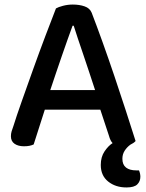

<svg xmlns="http://www.w3.org/2000/svg" viewBox="-20 -634 642 844"><path d="M421 -152H177L128 1Q119 5 109 7Q99 9 85 9Q60 9 44 -2Q28 -13 28 -35Q28 -46 31 -56.5Q34 -67 39 -80Q52 -122 75.5 -188.5Q99 -255 125.5 -329Q152 -403 179 -474.5Q206 -546 226 -597Q236 -603 257 -608.5Q278 -614 300 -614Q329 -614 352 -606Q375 -598 383 -578Q405 -521 431 -448.5Q457 -376 483 -299Q509 -222 533 -148Q557 -74 576 -14Q568 -5 553 2Q538 13 528 28.5Q518 44 518 64Q518 90 534 102.5Q550 115 579 115H591Q597 129 597 143Q597 163 583.5 176.5Q570 190 536 190Q488 190 455.5 164Q423 138 423 91Q423 56 439.5 31.5Q456 7 475 -5Q465 -15 459 -37ZM299 -521Q289 -494 277 -460Q265 -426 252 -388.5Q239 -351 226 -312.5Q213 -274 201 -238H398Q385 -278 371.5 -318.5Q358 -359 345.5 -396Q333 -433 322 -465.5Q311 -498 304 -521Z"/></svg>

Font: Baloo Chettan 2 Medium
Style: Regular
Weight: 500
Designer: Maithili Shingre, Unnati Kotecha and Ek Type
Foundry: Ek Type
Version: Version 1.640;hotconv 1.0.111;makeotfexe 2.5.65597; ttfautoh